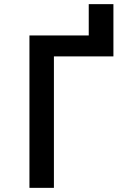

<svg xmlns="http://www.w3.org/2000/svg" viewBox="-20 -906 640 926"><path d="M122 0V-735H408V-886H527V-634H240V0Z"/></svg>

Font: Iosevka Aile
Style: Bold
Weight: 700
Designer: Belleve Invis
Foundry: Belleve Invis
Version: Version 28.0.1; ttfautohint (v1.8.4)